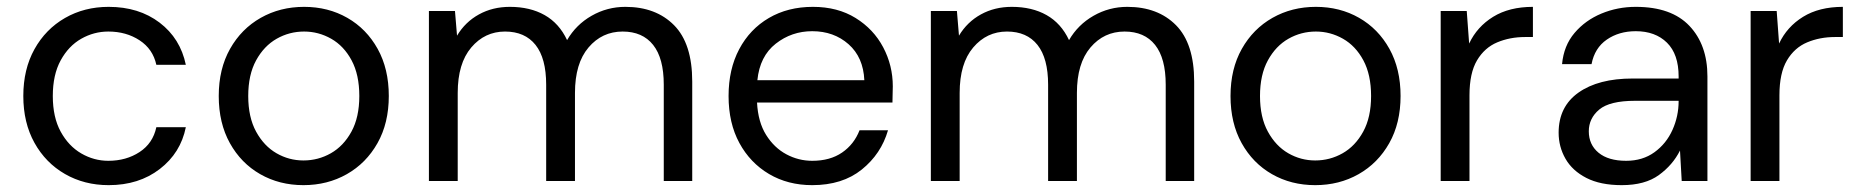

<svg xmlns="http://www.w3.org/2000/svg" viewBox="-20 -528 5420 560"><path d="M297 12Q226 12 169.5 -20.5Q113 -53 80.5 -111.5Q48 -170 48 -248Q48 -326 80.5 -384.5Q113 -443 169.5 -475.5Q226 -508 297 -508Q385 -508 445.5 -462Q506 -416 522 -339H436Q426 -385 387 -410.5Q348 -436 296 -436Q254 -436 217 -415Q180 -394 157 -352Q134 -310 134 -248Q134 -186 157 -144Q180 -102 217 -80.5Q254 -59 296 -59Q348 -59 387 -84.5Q426 -110 436 -157H522Q507 -82 446 -35Q385 12 297 12Z M865 12Q795 12 739 -20Q683 -52 650.5 -110.5Q618 -169 618 -248Q618 -327 651 -385.5Q684 -444 740.5 -476Q797 -508 867 -508Q937 -508 993 -476Q1049 -444 1081.5 -385.5Q1114 -327 1114 -248Q1114 -169 1081 -110.5Q1048 -52 991.5 -20Q935 12 865 12ZM865 -60Q908 -60 945 -81Q982 -102 1005 -144Q1028 -186 1028 -248Q1028 -310 1005.5 -352Q983 -394 946 -415Q909 -436 867 -436Q824 -436 787 -415Q750 -394 727 -352Q704 -310 704 -248Q704 -186 727 -144Q750 -102 786.5 -81Q823 -60 865 -60Z M1231 0V-496H1307L1313 -424Q1337 -464 1377 -486Q1417 -508 1467 -508Q1526 -508 1568.5 -484Q1611 -460 1634 -411Q1660 -456 1705.5 -482Q1751 -508 1804 -508Q1893 -508 1946 -454.5Q1999 -401 1999 -290V0H1916V-281Q1916 -358 1885 -397Q1854 -436 1796 -436Q1736 -436 1696.5 -389.5Q1657 -343 1657 -257V0H1573V-281Q1573 -358 1542 -397Q1511 -436 1453 -436Q1394 -436 1354.5 -389.5Q1315 -343 1315 -257V0Z M2349 12Q2278 12 2223 -20.5Q2168 -53 2136.5 -111Q2105 -169 2105 -248Q2105 -326 2136 -384.5Q2167 -443 2222.5 -475.5Q2278 -508 2351 -508Q2423 -508 2475.5 -475.5Q2528 -443 2556 -390Q2584 -337 2584 -276Q2584 -265 2583.5 -254Q2583 -243 2583 -229H2188Q2191 -172 2214.5 -134.5Q2238 -97 2273.5 -78Q2309 -59 2349 -59Q2401 -59 2436 -83Q2471 -107 2487 -148H2570Q2550 -79 2493.5 -33.5Q2437 12 2349 12ZM2349 -437Q2289 -437 2242.5 -400.5Q2196 -364 2189 -294H2501Q2498 -361 2455 -399Q2412 -437 2349 -437Z M2695 0V-496H2771L2777 -424Q2801 -464 2841 -486Q2881 -508 2931 -508Q2990 -508 3032.5 -484Q3075 -460 3098 -411Q3124 -456 3169.5 -482Q3215 -508 3268 -508Q3357 -508 3410 -454.5Q3463 -401 3463 -290V0H3380V-281Q3380 -358 3349 -397Q3318 -436 3260 -436Q3200 -436 3160.5 -389.5Q3121 -343 3121 -257V0H3037V-281Q3037 -358 3006 -397Q2975 -436 2917 -436Q2858 -436 2818.5 -389.5Q2779 -343 2779 -257V0Z M3816 12Q3746 12 3690 -20Q3634 -52 3601.5 -110.5Q3569 -169 3569 -248Q3569 -327 3602 -385.5Q3635 -444 3691.5 -476Q3748 -508 3818 -508Q3888 -508 3944 -476Q4000 -444 4032.5 -385.5Q4065 -327 4065 -248Q4065 -169 4032 -110.5Q3999 -52 3942.5 -20Q3886 12 3816 12ZM3816 -60Q3859 -60 3896 -81Q3933 -102 3956 -144Q3979 -186 3979 -248Q3979 -310 3956.5 -352Q3934 -394 3897 -415Q3860 -436 3818 -436Q3775 -436 3738 -415Q3701 -394 3678 -352Q3655 -310 3655 -248Q3655 -186 3678 -144Q3701 -102 3737.5 -81Q3774 -60 3816 -60Z M4182 0V-496H4258L4265 -401Q4288 -450 4335 -479Q4382 -508 4451 -508V-420H4428Q4384 -420 4347 -404.5Q4310 -389 4288 -352Q4266 -315 4266 -250V0Z M4710 12Q4648 12 4607 -9Q4566 -30 4546 -65Q4526 -100 4526 -141Q4526 -217 4584 -258Q4642 -299 4742 -299H4876V-305Q4876 -370 4842 -403.5Q4808 -437 4751 -437Q4702 -437 4666.5 -412.5Q4631 -388 4622 -341H4536Q4541 -395 4572.5 -432Q4604 -469 4651 -488.5Q4698 -508 4751 -508Q4855 -508 4907.5 -452.5Q4960 -397 4960 -305V0H4885L4880 -89Q4859 -47 4818.5 -17.5Q4778 12 4710 12ZM4723 -59Q4771 -59 4805.5 -84Q4840 -109 4858 -149Q4876 -189 4876 -233V-234H4749Q4675 -234 4644.5 -208.5Q4614 -183 4614 -145Q4614 -106 4642.5 -82.5Q4671 -59 4723 -59Z M5086 0V-496H5162L5169 -401Q5192 -450 5239 -479Q5286 -508 5355 -508V-420H5332Q5288 -420 5251 -404.5Q5214 -389 5192 -352Q5170 -315 5170 -250V0Z"/></svg>

Font: Firefly Display
Style: Regular
Weight: 400
Designer: Colophon Foundry, Jonny Pinhorn
Foundry: Colophon Foundry
Version: Version 1.200; ttfautohint (v1.8.3)